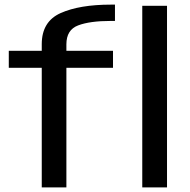

<svg xmlns="http://www.w3.org/2000/svg" viewBox="-20 -810 822 830"><path d="M160.5 0H267V-517H468.5V-590.5H267V-618.5Q267 -681 317.8 -700.2Q368.5 -719.5 459 -719.5H477V-790H459.5Q324 -790 242.2 -753.5Q160.5 -717 160.5 -619V-590.5H18V-517H160.5ZM595 0H702V-785H595Z"/></svg>

Font: Anybody SemiExpanded
Style: Regular
Weight: 400
Width: 6
Designer: Tyler Finck
Foundry: Etcetera Type Company
Version: Version 1.113;gftools[0.9.25]